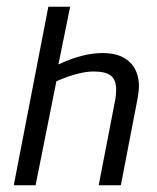

<svg xmlns="http://www.w3.org/2000/svg" viewBox="-20 -552 468 572"><path d="M326 -285Q326 -314 310.5 -326.5Q295 -339 259 -339Q215 -339 148 -310L86 0H21L124 -532H189L154 -360Q226 -394 286 -394Q338 -394 366 -367.5Q394 -341 394 -294Q394 -283 390 -259L340 0H274L322 -248Q326 -267 326 -285Z"/></svg>

Font: Cambay Devanagari
Style: Italic
Weight: 400
Italic angle: -11°
Designer: Pooja Saxena
Foundry: Pooja Saxena
Version: Version 1.018;PS 001.018;hotconv 1.0.70;makeotf.lib2.5.58329